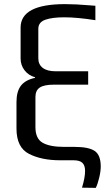

<svg xmlns="http://www.w3.org/2000/svg" viewBox="-20 -729 545 932"><path d="M393 101Q393 74 380 61.5Q367 49 337 49H271Q182 49 121 18Q60 -13 60 -105V-233Q60 -285 81.5 -313Q103 -341 150 -351V-354Q118 -363 99 -388Q80 -413 80 -445V-595Q80 -709 296 -709Q347 -709 417 -703L443 -701V-631Q354 -645 292 -645Q233 -645 199.5 -633Q166 -621 166 -589V-446Q166 -416 187.5 -399.5Q209 -383 250 -383H408V-318H241Q194 -318 173 -304Q152 -290 152 -258V-112Q152 -56 187 -36Q222 -16 291 -16H341Q411 -16 440 4Q469 24 469 79Q469 103 461.5 134Q454 165 445 183L378 182Q393 133 393 101Z"/></svg>

Font: Play
Style: Regular
Weight: 400
Designer: Jonas Hecksher (Cyrillic expansion: Cyreal)
Foundry: Jonas Hecksher, Playtype, e-types AS
Version: Version 2.101; ttfautohint (v1.5.65-e2d9)